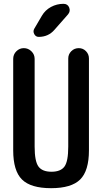

<svg xmlns="http://www.w3.org/2000/svg" viewBox="-20 -985 540 1015"><path d="M49.8 -190.4V-673.8Q49.8 -697.3 66.4 -713.9Q83 -730.5 106 -730.5Q128.9 -730.5 146 -713.9Q163.1 -697.3 163.1 -673.8V-210Q163.1 -132.8 183.1 -105Q203.1 -77.1 252 -77.1Q300.8 -77.1 320.8 -104.5Q340.8 -131.8 340.8 -210V-675.8Q340.8 -698.2 356.9 -714.4Q373 -730.5 396.5 -730.5Q418.9 -730.5 434.6 -714.4Q450.2 -698.2 450.2 -675.8V-190.4Q450.2 -82 403.8 -36.1Q357.4 9.8 250 9.8Q142.6 9.8 96.2 -36.1Q49.8 -82 49.8 -190.4ZM201.2 -901.4Q218.8 -931.6 249.5 -948.2Q280.3 -964.8 315.4 -964.8Q337.9 -964.8 345.7 -945.3Q353.5 -925.8 339.8 -909.2L267.6 -827.1Q235.4 -790 184.6 -790Q168.9 -790 161.1 -804.7Q153.3 -819.3 161.1 -833Z"/></svg>

Font: Rounded-X Mgen+ 1mn medium
Style: Regular
Weight: 500
Designer: [Source Han Sans]
Ryoko NISHIZUKA  (kana & ideographs); Paul D. Hunt (Latin, Greek & Cyrillic); Wenlong ZHANG  (bopomofo
Version: Version 1.059.20150602